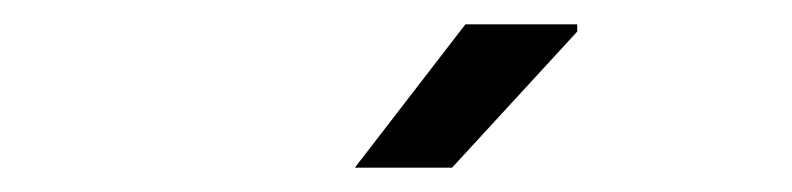

<svg xmlns="http://www.w3.org/2000/svg" viewBox="-20 -708 652 158"><path d="M272 -570 363 -688H455V-682L352 -570Z"/></svg>

Font: Space Mono
Style: Italic
Weight: 400
Italic angle: -12°
Monospace: yes
Designer: Colophon Foundry + Benjamin Critton
Foundry: Colophon Foundry & Benjamin Critton
Version: Version 1.003; ttfautohint (v1.8.4.7-5d5b)